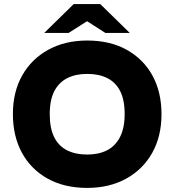

<svg xmlns="http://www.w3.org/2000/svg" viewBox="-20 -908 852 938"><path d="M406 10Q294 10 212.5 -35.5Q131 -81 87 -162Q43 -243 43 -351Q43 -459 88.5 -539.5Q134 -620 216 -665Q298 -710 406 -710Q518 -710 599.5 -664.5Q681 -619 725 -538.5Q769 -458 769 -350Q769 -242 723.5 -161Q678 -80 596 -35Q514 10 406 10ZM406 -153Q462 -153 502.5 -173.5Q543 -194 566 -238Q589 -282 589 -351Q589 -420 567 -463Q545 -506 504 -526.5Q463 -547 406 -547Q350 -547 309 -526.5Q268 -506 245.5 -463Q223 -420 223 -350Q223 -281 245 -237.5Q267 -194 308 -173.5Q349 -153 406 -153ZM196 -747 340 -888H470L430 -820L315 -747ZM495 -747 381 -820 340 -888H470L614 -747Z"/></svg>

Font: REM
Style: Bold
Weight: 700
Designer: Octavio Pardo
Foundry: Ashler Design
Version: Version 1.005;gftools[0.9.28]